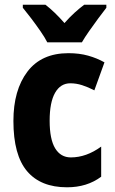

<svg xmlns="http://www.w3.org/2000/svg" viewBox="-20 -786 488 816"><path d="M265 10Q153 10 95 -58.5Q37 -127 37 -272Q37 -403 96.5 -481.5Q156 -560 271 -560Q317 -560 354.5 -549.5Q392 -539 424 -521L381 -402Q354 -416 329 -424Q304 -432 279 -432Q237 -432 214 -391.5Q191 -351 191 -273Q191 -194 214.5 -155.5Q238 -117 281 -117Q347 -117 410 -163V-35Q350 10 265 10ZM181 -606Q171 -626 152 -653.5Q133 -681 112.5 -708Q92 -735 77 -753V-766H173Q212 -736 254 -688Q277 -714 297.5 -732.5Q318 -751 338 -766H432V-753Q417 -734 397.5 -707.5Q378 -681 359 -654Q340 -627 328 -606Z"/></svg>

Font: Noto Sans Devanagari Condensed ExtraBold
Style: Regular
Weight: 800
Width: 3
Designer: Jelle Bosma - Monotype Design Team
Foundry: Monotype Imaging Inc.
Version: Version 2.004; ttfautohint (v1.8.4.7-5d5b)